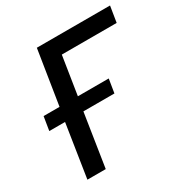

<svg xmlns="http://www.w3.org/2000/svg" viewBox="-163 -838 935 970"><g transform="rotate(-30 305.0 -352.5)"><path d="M71 0 119 -309H27L40 -389H133L183 -705H610L595 -612H275L240 -389H420L407 -309H226L178 0Z"/></g></svg>

Font: Nunito Sans 7pt SemiCondensed SemiBold
Style: Italic
Weight: 600
Width: 4
Italic angle: -9°
Designer: Vernon Adams
Foundry: Vernon Adams
Version: Version 3.101;gftools[0.9.27]